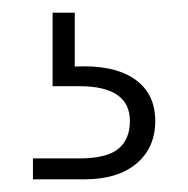

<svg xmlns="http://www.w3.org/2000/svg" viewBox="-20 -27 297 303"><path d="M98 78Q159 75 192 97.5Q225 120 225 164Q225 206 195.5 231Q166 256 113 256H32V223H105Q148 223 166.5 208Q185 193 185 164Q185 109 105 109H63V-7H98Z"/></svg>

Font: Fz Poppins ExtLt
Style: Regular
Weight: 200
Designer: Ninad Kale (Devanagari), Jonny Pinhorn (Latin)
Foundry: Indian Type Foundry
Version: Vit hóa bi Vntype.Com & FontZin.Com